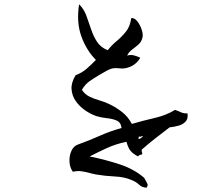

<svg xmlns="http://www.w3.org/2000/svg" viewBox="-20 -813 1040 891"><path d="M850 -287Q854 -262 841 -248.5Q828 -235 807.5 -229.5Q787 -224 767 -222Q734 -197 701.5 -171.5Q669 -146 638 -119Q637 -115 637.5 -112Q638 -109 639 -106Q642 -100 638 -96Q623 -94 621 -87Q597 -99 585.5 -113.5Q574 -128 567 -155Q517 -145 474 -125Q431 -105 396 -87Q470 -72 536.5 -50Q603 -28 650 13Q651 17 653.5 20.5Q656 24 658 28Q662 35 664.5 41.5Q667 48 660 58Q639 57 625.5 44Q612 31 592 23Q558 8 513.5 6Q469 4 428 -3Q420 -4 412.5 -6Q405 -8 397 -10Q379 -15 360 -18Q341 -21 318 -16Q304 -35 302.5 -62Q301 -89 311 -112Q321 -135 341 -142Q394 -161 442 -182.5Q490 -204 544 -219Q541 -245 521.5 -253.5Q502 -262 476.5 -264.5Q451 -267 428 -274Q401 -283 375 -301Q349 -319 331.5 -344Q314 -369 312 -399.5Q310 -430 331 -464Q360 -475 381.5 -493.5Q403 -512 425 -535Q382 -578 358 -643Q334 -708 347 -793Q369 -772 380.5 -741Q392 -710 402.5 -678Q413 -646 430 -619.5Q447 -593 480 -580Q499 -604 522.5 -623.5Q546 -643 565 -667Q584 -691 589 -729Q604 -731 617 -714.5Q630 -698 637.5 -675.5Q645 -653 641 -638Q636 -618 622 -606Q608 -594 593 -583Q578 -572 570 -555Q586 -560 601.5 -556Q617 -552 631 -545Q608 -505 560 -496Q554 -495 547 -495Q540 -495 533 -496Q525 -497 518 -497Q511 -497 505 -496Q492 -494 475.5 -485Q459 -476 444 -467Q417 -451 396 -436.5Q375 -422 360 -396Q374 -375 395.5 -364.5Q417 -354 442 -347Q467 -340 489 -329Q522 -313 548.5 -291.5Q575 -270 592 -238Q643 -253 697.5 -265.5Q752 -278 792 -303Q798 -301 803.5 -299Q809 -297 813 -295Q821 -291 829.5 -288.5Q838 -286 850 -287ZM644 -180Q640 -181 637.5 -180.5Q635 -180 633 -179Q628 -177 625 -180Q625 -177 624 -175Q623 -173 621 -171Q626 -167 631.5 -170.5Q637 -174 642 -178Q643 -179 644 -180Z"/></svg>

Font: Yuji Mai
Style: Regular
Weight: 400
Designer: Kataoka Yuji
Foundry: Kinuta Font Factory
Version: Version 3.002